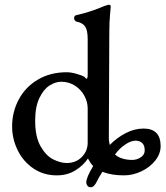

<svg xmlns="http://www.w3.org/2000/svg" viewBox="-20 -724 698 808"><path d="M343 44Q343 23 372 -25Q360 -38 350 -57Q332 -29 298 -7.5Q264 14 219 14Q163 14 120 -15.5Q77 -45 54 -92.5Q31 -140 31 -192Q31 -253 59 -305.5Q87 -358 139.5 -389Q192 -420 261 -420Q279 -420 303 -413Q327 -406 335 -401Q341 -393 345 -393Q349 -393 349 -413V-560Q349 -596 338.5 -612Q328 -628 302 -633Q298 -634 295 -638Q292 -642 292 -647Q292 -659 301 -660Q362 -674 420 -699Q435 -704 438 -704Q446 -704 446 -696Q446 -690 443 -661.5Q440 -633 440 -584L438 -139Q438 -130 442 -114Q471 -144 508.5 -163.5Q546 -183 584 -183Q656 -183 656 -109Q656 -77 633.5 -48.5Q611 -20 575 -3Q539 14 502 14Q449 14 411 -1Q393 27 388 39Q382 51 376 57.5Q370 64 360 64Q353 64 348 57.5Q343 51 343 44ZM349 -124V-268Q349 -295 335 -321Q321 -347 295.5 -363.5Q270 -380 237 -380Q214 -380 189 -364.5Q164 -349 146 -312Q128 -275 128 -216Q128 -148 151 -108Q174 -68 204.5 -53Q235 -38 261 -38Q299 -38 324 -63Q349 -88 349 -124ZM589 -91Q589 -112 578.5 -122Q568 -132 550 -132Q531 -132 506.5 -115.5Q482 -99 464 -74Q475 -63 494.5 -57Q514 -51 536 -51Q556 -51 572.5 -62Q589 -73 589 -91Z"/></svg>

Font: EB Garamond Medium
Style: Regular
Weight: 500
Designer: Georg Duffner and Octavio Pardo
Foundry: Georg Duffner
Version: Version 1.000